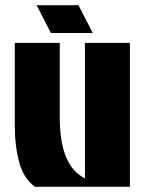

<svg xmlns="http://www.w3.org/2000/svg" viewBox="-20 -719 564 739"><path d="M115 0Q73 -29 55 -91Q37 -153 37 -237V-554H210V-267Q210 -175 233.5 -116.5Q257 -58 307 -32V-554H480V0ZM121 -699H282L337 -592H176Z"/></svg>

Font: Tac One
Style: Regular
Weight: 400
Designer: Oluseyi Olusanya, David Udoh, Eyiyemi Adegbite, Mirko Velimirović
Version: Version 1.003; ttfautohint (v1.8.4.7-5d5b)